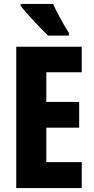

<svg xmlns="http://www.w3.org/2000/svg" viewBox="-20 -950 474 970"><path d="M248 -930H84V-921C110 -886 190 -801 223 -770H328V-784C308 -813 266 -890 248 -930ZM393 0V-131H214V-305H380V-435H214V-585H393V-714H62V0Z"/></svg>

Font: Noto Sans Myanmar ExtraCondensed ExtraBold
Style: Regular
Weight: 800
Width: 2
Designer: Monotype Design Team
Foundry: Monotype Imaging Inc.
Version: Version 2.107